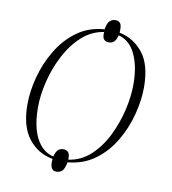

<svg xmlns="http://www.w3.org/2000/svg" viewBox="-75 -654 692 774"><g transform="rotate(10 271.0 -267.5)"><path d="M206 54Q178 54 183 6Q121 -5 83 -54.5Q45 -104 45 -193Q45 -246 60.5 -305Q76 -364 107.5 -417Q139 -470 186.5 -505Q234 -540 299 -545Q303 -571 313 -580Q323 -589 336 -589Q350 -589 356.5 -579.5Q363 -570 361 -542Q420 -530 458 -482Q496 -434 496 -341Q496 -290 481 -231.5Q466 -173 435.5 -120.5Q405 -68 357.5 -32.5Q310 3 245 9Q239 38 229.5 46Q220 54 206 54ZM246 -2Q297 -9 336 -45Q375 -81 400.5 -133Q426 -185 439 -241Q452 -297 452 -345Q452 -420 428.5 -469.5Q405 -519 359 -531Q354 -511 345.5 -503.5Q337 -496 324 -496Q311 -496 304 -504.5Q297 -513 299 -534Q248 -526 209.5 -491Q171 -456 144 -404.5Q117 -353 103 -296Q89 -239 89 -189Q89 -110 114 -62.5Q139 -15 184 -4Q190 -25 198.5 -32.5Q207 -40 219 -40Q233 -40 240 -31.5Q247 -23 246 -2Z"/></g></svg>

Font: Noto Serif Display ExtraLight
Style: Italic
Weight: 200
Italic angle: -12°
Designer: Monotype Design Team
Foundry: Monotype Imaging Inc.
Version: Version 2.009